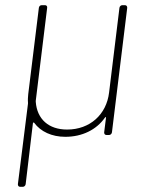

<svg xmlns="http://www.w3.org/2000/svg" viewBox="-20 -521 566 741"><path d="M441 -491 401 -164C391 -79 327 -21 239 -21C168 -21 123 -61 118 -128C118 -129 118 -131 118 -132L162 -491C163 -497 159 -501 154 -501H141C135 -501 131 -497 130 -491L89 -158C88 -147 87 -136 88 -125C88 -124 88 -122 88 -121L49 190C49 196 52 200 58 200H68C73 200 78 196 79 190L107 -45C108 -48 110 -50 112 -47C137 -13 180 7 232 7C297 7 352 -20 385 -67C387 -70 390 -70 389 -66L382 -10C382 -4 385 0 391 0H401C406 0 411 -4 412 -10L471 -491C471 -497 468 -501 462 -501H452C447 -501 442 -497 441 -491Z"/></svg>

Font: Barlow Thin
Style: Italic
Weight: 250
Italic angle: -7°
Designer: Jeremy Tribby
Foundry: Tribby Type
Version: Version 1.422;hotconv 1.0.109;makeotfexe 2.5.65596